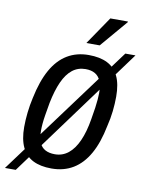

<svg xmlns="http://www.w3.org/2000/svg" viewBox="-115 -784 679 893"><g transform="rotate(10 224.5 -338.0)"><path d="M184 12Q132 12 97 -5.5Q62 -23 44 -60.5Q26 -98 26 -156Q26 -189 30 -225Q34 -261 42 -296Q59 -378 89 -431.5Q119 -485 163 -511.5Q207 -538 264 -538Q317 -538 352 -520.5Q387 -503 405 -466Q423 -429 423 -369Q423 -336 419 -300Q415 -264 406 -228Q390 -147 360 -94Q330 -41 286 -14.5Q242 12 184 12ZM188 -56Q224 -56 251.5 -78Q279 -100 298 -142.5Q317 -185 327 -246Q333 -279 336 -302Q339 -325 340.5 -341.5Q342 -358 342 -372Q342 -406 333 -428Q324 -450 306 -460.5Q288 -471 261 -471Q225 -471 198.5 -450Q172 -429 153.5 -388Q135 -347 123 -287Q117 -253 113 -228.5Q109 -204 107.5 -186.5Q106 -169 106 -154Q106 -119 115 -97.5Q124 -76 142.5 -66Q161 -56 188 -56ZM-29 47 430 -574H478L22 47ZM243 -591 333 -723H416V-720L306 -591Z"/></g></svg>

Font: Archivo Condensed
Style: Italic
Weight: 400
Width: 3
Italic angle: -10°
Designer: Hector Gatti
Foundry: Omnibus-Type
Version: Version 2.001